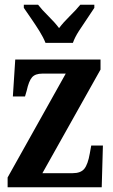

<svg xmlns="http://www.w3.org/2000/svg" viewBox="-20 -786 473 806"><path d="M12 0V-41L256 -477H158Q128 -477 114.5 -461.5Q101 -446 92 -405L85 -381H34L44 -536H402V-494L158 -59H285Q319 -59 334 -77.5Q349 -96 357 -142L363 -175H412L407 0ZM171 -606Q162 -629 145.5 -655.5Q129 -682 111 -708Q93 -734 80 -753V-766H140Q156 -745 183 -718.5Q210 -692 228 -668Q246 -692 273 -718.5Q300 -745 317 -766H376V-753Q364 -734 346 -708Q328 -682 311 -655.5Q294 -629 286 -606Z"/></svg>

Font: Noto Serif Hebrew ExtraCondensed
Style: Bold
Weight: 700
Width: 2
Designer: Monotype Design Team
Foundry: Monotype Imaging Inc.
Version: Version 2.004; ttfautohint (v1.8.4.7-5d5b)